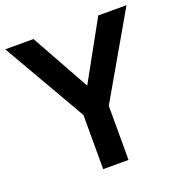

<svg xmlns="http://www.w3.org/2000/svg" viewBox="-135 -821 883 933"><g transform="rotate(-20 306.5 -355.0)"><path d="M241 0V-280L-7 -710H139L307 -408L474 -710H620L372 -280V0Z"/></g></svg>

Font: Txt Sans SemiBold
Style: Regular
Weight: 600
Designer: Open Source
Foundry: XRLN
Version: Version 1.0